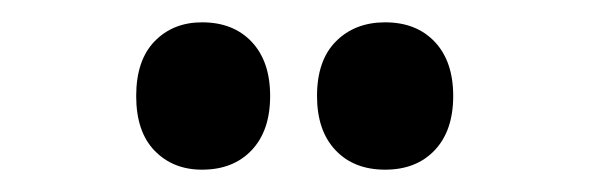

<svg xmlns="http://www.w3.org/2000/svg" viewBox="-20 -767 539 172"><path d="M102 -681Q102 -713 118.5 -730Q135 -747 161 -747Q189 -747 205.5 -729.5Q222 -712 222 -681Q222 -650 205.5 -632.5Q189 -615 161 -615Q135 -615 118.5 -632Q102 -649 102 -681ZM264 -681Q264 -713 281 -730Q298 -747 325 -747Q353 -747 369.5 -729.5Q386 -712 386 -681Q386 -650 369.5 -632.5Q353 -615 325 -615Q297 -615 280.5 -632.5Q264 -650 264 -681Z"/></svg>

Font: Noto Sans Gujarati UI ExtraCondensed
Style: Bold
Weight: 700
Width: 2
Designer: Jelle Bosma - Monotype Design Team, Universal Thirst
Foundry: Monotype Imaging Inc.
Version: Version 2.106; ttfautohint (v1.8.4.7-5d5b)